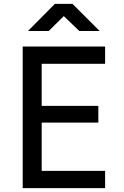

<svg xmlns="http://www.w3.org/2000/svg" viewBox="-20 -970 640 990"><path d="M97 0V-730H522V-641H195V-424H487V-338H195V-89H522V0ZM124 -810 263 -950H354L494 -810H389L309 -887L231 -810Z"/></svg>

Font: JetBrainsMono NFM Medium
Style: Regular
Weight: 500
Monospace: yes
Designer: Philipp Nurullin, Konstantin Bulenkov
Foundry: JetBrains
Version: Version 2.304; ttfautohint (v1.8.4.7-5d5b);Nerd Fonts 3.3.0